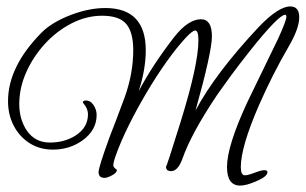

<svg xmlns="http://www.w3.org/2000/svg" viewBox="-20 -524 952 598"><path d="M728 54Q687 54 687 -4Q687 -69 750 -205L846 -403Q872 -460 872 -472Q872 -478 868 -478Q848 -478 758 -365Q724 -322 699 -288Q674 -254 658 -231Q615 -167 588 -117Q561 -67 548 -29Q534 9 513 9Q497 9 497 -5Q497 -5 497 -5Q498 -1 543 -146Q598 -323 598 -399Q598 -429 588 -429Q580 -429 560 -408Q531 -377 499 -332Q467 -287 436.5 -235.5Q406 -184 381 -133.5Q356 -83 341 -41Q337 -30 335 -22Q333 -14 333 -9Q333 -4 339 1Q344 4 344 6Q344 14 329 22Q314 30 306 30Q287 30 287 12Q287 -3 322 -99Q330 -119 341.5 -149.5Q353 -180 368 -220Q395 -295 395 -368Q395 -423 373.5 -449Q352 -475 298 -475Q249 -475 202.5 -451Q156 -427 119.5 -387Q83 -347 61.5 -298.5Q40 -250 40 -200Q40 -153 63 -118Q89 -80 135 -80Q180 -80 214 -101Q254 -126 254 -168Q254 -181 246 -194Q238 -205 238 -204Q238 -211 247 -211Q262 -211 271.5 -196.5Q281 -182 281 -166Q281 -118 236 -86Q196 -58 145 -58Q103 -58 71.5 -78.5Q40 -99 22.5 -133Q5 -167 5 -209Q5 -317 110 -423Q142 -455 202 -478Q258 -499 308 -499Q434 -499 434 -367Q434 -338 428.5 -306Q423 -274 412 -240Q433 -280 460.5 -322Q488 -364 522 -408Q566 -464 606 -464Q640 -464 640 -411Q640 -362 589 -180Q651 -296 785 -439Q847 -504 884 -504Q912 -504 912 -470Q912 -435 878 -377Q829 -293 786 -195Q730 -66 730 -3Q730 22 743 22Q752 22 773 14Q794 6 803 6Q813 6 813 12Q813 26 777 41Q747 54 728 54Z"/></svg>

Font: Petemoss
Style: Regular
Weight: 400
Designer: Robert E. Leuschke
Foundry: Robert E. Leuschke
Version: Version 1.010; ttfautohint (v1.8.3)